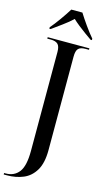

<svg xmlns="http://www.w3.org/2000/svg" viewBox="-181 -982 697 1272"><g transform="rotate(15 167.5 -345.5)"><path d="M-11 240V230H0Q58 230 90.5 188Q123 146 123 43V-636Q123 -675 107.5 -689.5Q92 -704 60 -704H35V-714H321V-704H296Q263 -704 248.5 -689Q234 -674 234 -633V7Q234 96 203.5 147Q173 198 122.5 219Q72 240 11 240ZM31 -781Q57 -811 87.5 -854Q118 -897 139 -931H215Q236 -897 266.5 -854Q297 -811 323 -781V-771H314Q297 -783 271 -801.5Q245 -820 219.5 -840.5Q194 -861 177 -877Q150 -851 109.5 -821.5Q69 -792 40 -771H31Z"/></g></svg>

Font: Noto Serif Display SemiCondensed Medium
Style: Regular
Weight: 500
Width: 4
Designer: Monotype Design Team
Foundry: Monotype Imaging Inc.
Version: Version 2.009